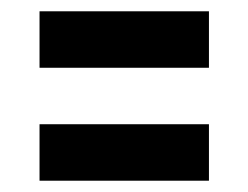

<svg xmlns="http://www.w3.org/2000/svg" viewBox="-20 -420 440 340"><path d="M50 -400H350V-300H50ZM50 -200H350V-100H50Z"/></svg>

Font: Tokeely Brookings
Style: Regular
Weight: 400
Designer: Peter Wiegel
Foundry: Peter Wiegel
Version: Version 2.001